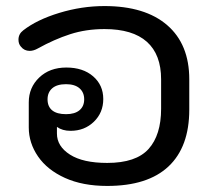

<svg xmlns="http://www.w3.org/2000/svg" viewBox="-20 -604 706 634"><path d="M75 -183V-266Q75 -315 109.5 -348Q144 -381 199 -381Q254 -381 287.5 -352Q321 -323 321 -277Q321 -232 290 -202Q259 -172 213 -172Q186 -172 168 -185V-163Q168 -121 211 -93.5Q254 -66 334 -66Q429 -66 470.5 -112Q512 -158 512 -245V-342Q512 -424 465 -466Q418 -508 325 -508Q264 -508 211.5 -491Q159 -474 105 -444Q91 -436 78 -436Q60 -436 49 -450Q41 -459 41 -473Q41 -492 57 -504Q102 -539 176 -561.5Q250 -584 325 -584Q459 -584 532 -521Q605 -458 605 -342V-242Q605 -119 536.5 -54.5Q468 10 334 10Q253 10 194.5 -16.5Q136 -43 105.5 -87.5Q75 -132 75 -183ZM258 -276Q258 -299 242.5 -312.5Q227 -326 198 -326Q168 -326 152.5 -312.5Q137 -299 137 -276Q137 -252 152.5 -239.5Q168 -227 198 -227Q227 -227 242.5 -240Q258 -253 258 -276Z"/></svg>

Font: Kodchasan Medium
Style: Regular
Weight: 500
Designer: Katatrad Aksorn Co.,Ltd.
Foundry: Cadson Demak Co.,Ltd.
Version: Version 1.000; ttfautohint (v1.6)